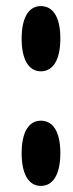

<svg xmlns="http://www.w3.org/2000/svg" viewBox="-20 -593 240 630"><path d="M114 17C155 17 178 -22 178 -91C178 -159 155 -197 114 -197C74 -197 51 -159 51 -90C51 -22 74 17 114 17ZM114 -359C155 -359 178 -398 178 -467C178 -535 155 -573 114 -573C74 -573 51 -535 51 -466C51 -398 74 -359 114 -359Z"/></svg>

Font: Yard Headline
Style: Regular
Weight: 400
Monospace: yes
Designer: Roman Shamin
Foundry: Evil Martians
Version: Version 1.000